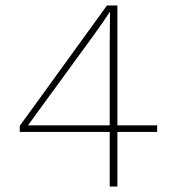

<svg xmlns="http://www.w3.org/2000/svg" viewBox="-20 -680 640 700"><path d="M380 0V-199H52V-221L370 -660H408V-223H553V-199H408V0ZM82 -223H380V-509Q380 -530 380.5 -572.5Q381 -615 381 -636H380Q351 -592 324 -555Z"/></svg>

Font: Elaine Sans ExtraLight
Style: Regular
Weight: 275
Designer: Wei Huang
Foundry: Wei Huang
Version: Version 2.001;December 24, 2019;FontCreator 12.0.0.2547 64-b